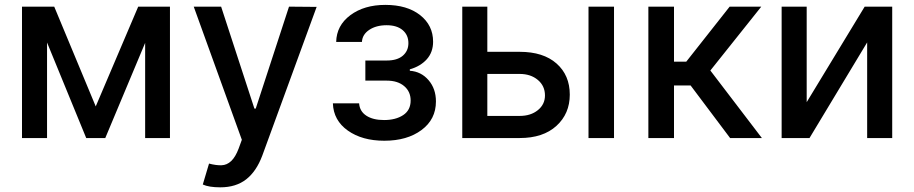

<svg xmlns="http://www.w3.org/2000/svg" viewBox="-20 -573 3795 797"><path d="M377.4 -131.3 553.7 -545.4H685.5V0H582.5V-395L417 0H337.9L175.3 -396.5V0H71.3V-545.4H205.1Z M894.5 204.6Q847.2 204.6 821.8 192.9L847.7 106Q877 113.8 899.4 113Q921.9 112.3 939.7 95.5Q957.5 78.6 970.7 43.5L983.9 7.3L784.2 -545.4H897.9L1036.1 -122.1H1041.5L1179.7 -545.4L1294.4 -544.4L1068.8 72.8Q1044.4 138.2 1002 171.4Q959.5 204.6 894.5 204.6Z M1361.8 -144H1470.7Q1473.1 -110.8 1500.7 -92.8Q1528.3 -74.7 1574.2 -74.7Q1622.6 -74.7 1653.6 -95.2Q1684.6 -115.7 1684.6 -155.8Q1684.6 -192.9 1657.7 -215.6Q1630.9 -238.3 1585.4 -238.3H1496.6V-321.8H1585.4Q1628.9 -321.8 1652.1 -341.8Q1675.3 -361.8 1675.3 -394Q1675.3 -427.7 1651.4 -448Q1627.4 -468.3 1585 -468.3Q1541.5 -468.3 1512.7 -449Q1483.9 -429.7 1482.4 -398.9H1375.5Q1377 -467.3 1434.3 -510Q1491.7 -552.7 1579.6 -552.7Q1669.9 -552.7 1723.9 -510.3Q1777.8 -467.8 1777.8 -399.9Q1777.8 -356.4 1751.7 -327.1Q1725.6 -297.9 1681.2 -285.2V-279.3Q1728.5 -275.9 1759 -240.2Q1789.6 -204.6 1789.6 -151.9Q1789.6 -77.6 1729.7 -33.2Q1669.9 11.2 1575.2 11.2Q1483.4 11.2 1423.8 -31Q1364.3 -73.2 1361.8 -144Z M2002.9 -357.9H2137.2Q2235.4 -357.9 2290.3 -309.3Q2345.2 -260.7 2345.2 -180.2Q2345.2 -101.1 2289.8 -50.5Q2234.4 0 2137.2 0H1898.9V-545.4H2002.9ZM2422.9 0V-545.4H2528.8V0ZM2002.9 -266.1V-91.8H2137.2Q2183.1 -91.8 2212.6 -115.7Q2242.2 -139.6 2242.2 -176.8Q2242.2 -216.3 2212.6 -241.2Q2183.1 -266.1 2137.2 -266.1Z M2671.4 0V-545.4H2777.8V-316.9H2828.6L3008.8 -545.4H3140.1L2928.7 -280.3L3142.6 0H3010.7L2846.7 -218.3H2777.8V0Z M3328.6 -148.9 3569.3 -545.4H3683.6V0H3579.6V-397L3340.3 0H3224.6V-545.4H3328.6Z"/></svg>

Font: Karasuma Gothic
Style: Regular
Weight: 500
Designer: Rasmus Andersson / Ryoko Nishizuka
Foundry: Genbu
Version: Version 1.00